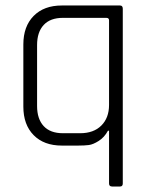

<svg xmlns="http://www.w3.org/2000/svg" viewBox="-20 -530 542 699"><path d="M377 -148V-456Q377 -465 367 -465H209Q163 -465 139 -439Q115 -413 115 -366V-144Q115 -97 139 -71Q163 -45 209 -45H272Q321 -45 349 -73Q377 -101 377 -148ZM265 0H205Q140 0 102.5 -38Q65 -76 65 -142V-368Q65 -434 102.5 -472Q140 -510 205 -510H417Q427 -510 427 -498V138Q427 149 417 149H388Q377 149 377 138V-54H373Q360 -30 339.5 -17Q319 -4 303.5 -2Q288 0 265 0Z"/></svg>

Font: Rajdhani
Style: Regular
Weight: 400
Designer: Satya Rajpurohit, Jyotish Sonowal
Foundry: Indian Type Foundry
Version: Version 1.201 February 1, 2022